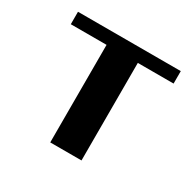

<svg xmlns="http://www.w3.org/2000/svg" viewBox="-107 -553 672 665"><g transform="rotate(30 229.5 -220.0)"><path d="M25.9 0ZM293.9 -390.1V0H168.9V-390.1H25.9V-439.9H437V-390.1Z"/></g></svg>

Font: Pfennig
Style: Bold
Weight: 700
Version: Version 20120410 ; ttfautohint (v0.8)